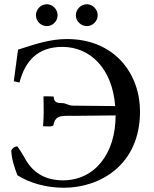

<svg xmlns="http://www.w3.org/2000/svg" viewBox="-20 -872 726 905"><path d="M200.5 -749C228.5 -749 251.5 -772 251.5 -800C251.5 -828 228.5 -852 200.5 -852C172.5 -852 149.5 -828 149.5 -800C149.5 -772 172.5 -749 200.5 -749ZM389.5 -749C416.5 -749 440.5 -772 440.5 -800C440.5 -828 416.5 -852 389.5 -852C361.5 -852 337.5 -828 337.5 -800C337.5 -772 361.5 -749 389.5 -749ZM72 -483C97 -581 155 -651 274 -651C403 -651 509 -552 523 -372L326 -374C300 -374 293 -386 273 -386C252 -386 233 -388 233 -417C217 -418 201 -418 185 -418C185 -396 186 -373 186 -351C186 -327 185 -300 183 -277C189 -277 199 -276 208 -276C220 -276 231 -277 232 -283C241 -334 279 -325 330 -326L525 -328C525 -147 426 -22 277 -22C187 -22 131 -63 96 -128C84 -150 71 -169 62 -182C49 -182 37 -173 33 -162C35 -121 48 -83 62 -46C118 -10 197 13 281 13C449 13 640 -92 640 -347C640 -520 524 -688 295 -688C211 -688 139 -661 65 -638L45 -489Z"/></svg>

Font: Sibila
Style: Regular
Weight: 400
Designer: Stefan Peev
Foundry: Context Ltd
Version: Version 1.000